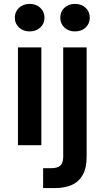

<svg xmlns="http://www.w3.org/2000/svg" viewBox="-20 -744 535 984"><path d="M72 0V-501H192V0ZM132 -583Q99 -583 77.5 -603Q56 -623 56 -653Q56 -684 77.5 -704Q99 -724 132 -724Q165 -724 186.5 -704Q208 -684 208 -653Q208 -623 186.5 -603Q165 -583 132 -583ZM201 220V118H241Q275 118 289.5 104.5Q304 91 304 58V-501H424V59Q424 117 404 152.5Q384 188 347.5 204Q311 220 260 220ZM364 -583Q331 -583 310 -603Q289 -623 289 -653Q289 -684 310 -704Q331 -724 365 -724Q398 -724 419 -704Q440 -684 440 -653Q440 -623 419 -603Q398 -583 364 -583Z"/></svg>

Font: DM Sans 17pt SemiBold
Style: Regular
Weight: 600
Version: Version 4.004;gftools[0.9.30]